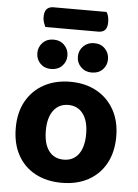

<svg xmlns="http://www.w3.org/2000/svg" viewBox="-59 -906 695 966"><g transform="rotate(5 289.0 -423.0)"><path d="M542.8 -240.1Q542.8 -161.6 511.5 -104.3Q480.2 -47.1 423.2 -15.9Q366.2 15.3 289.2 15.3Q212.5 15.3 155.3 -15.5Q98.2 -46.2 66.7 -103.5Q35.3 -160.8 35.3 -240.1Q35.3 -318.5 67.2 -375.5Q99.2 -432.5 156.4 -463.6Q213.6 -494.8 289.4 -494.8Q365.3 -494.8 422.2 -463.3Q479.2 -431.8 511 -374.6Q542.8 -317.4 542.8 -240.1ZM289 -377.8Q241.9 -377.8 214.6 -341.7Q187.2 -305.6 187.2 -240.1Q187.2 -172.8 214.1 -137.2Q241 -101.6 289.2 -101.6Q337.4 -101.6 364.1 -137.7Q390.8 -173.8 390.8 -240.1Q390.8 -304.9 363.8 -341.4Q336.8 -377.8 289 -377.8ZM262.6 -624.2Q262.6 -593.1 241.3 -571.7Q220.1 -550.4 185.7 -550.4Q152.8 -550.4 131.7 -571.7Q110.6 -593.1 110.6 -624.2Q110.6 -655.3 131.7 -677.1Q152.8 -698.8 185.7 -698.8Q220.1 -698.8 241.3 -677.1Q262.6 -655.3 262.6 -624.2ZM467.5 -624.2Q467.5 -593.1 446.5 -571.7Q425.6 -550.4 391.3 -550.4Q358.7 -550.4 337 -571.7Q315.3 -593.1 315.3 -624.2Q315.3 -655.3 337 -677.1Q358.7 -698.8 391.3 -698.8Q425.6 -698.8 446.5 -677.1Q467.5 -655.3 467.5 -624.2ZM407.8 -758.4H139.1Q135.1 -766.7 130.6 -780Q126.1 -793.3 126.1 -807.6Q126.1 -836.8 138.4 -848.7Q150.7 -860.7 170.5 -860.7H439.4Q445.5 -851.9 448.9 -838.8Q452.2 -825.8 452.2 -810.9Q452.2 -782 440.4 -770.2Q428.6 -758.4 407.8 -758.4Z"/></g></svg>

Font: Baloo Bhaijaan 2
Style: Regular
Weight: 400
Designer: Sanskriti Dholi, Noopur Datye and Ek Type
Foundry: Ek Type
Version: Version 1.701